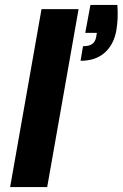

<svg xmlns="http://www.w3.org/2000/svg" viewBox="-20 -757 496 777"><path d="M21 0 148 -720H298L171 0ZM306 -511 316 -570Q340 -570 352.5 -578.5Q365 -587 369 -606L372 -624H325L346 -737H455Q457 -707 456 -683.5Q455 -660 451 -635Q441 -577 404 -544Q367 -511 306 -511Z"/></svg>

Font: DM Sans Black
Style: Italic
Weight: 900
Italic angle: -10°
Designer: Colophon Foundry, Jonny Pinhorn
Foundry: Colophon Foundry
Version: Version 4.004;gftools[0.9.30]